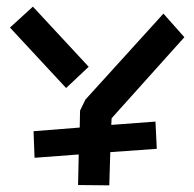

<svg xmlns="http://www.w3.org/2000/svg" viewBox="-20 -536 585 578"><path d="M179 -271 10 -453 79 -516 247 -335ZM452 -88 312 -78 309 22 215 21 217 -71 84 -61 81 -141 220 -152 221 -203 237 -236 472 -495 535 -424 316 -180 315 -160 448 -170Z"/></svg>

Font: ZCOOL KuaiLe
Style: Regular
Weight: 400
Designer: Lui Bingke
Foundry: ZCOOL
Version: Version 2.000